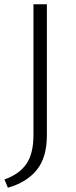

<svg xmlns="http://www.w3.org/2000/svg" viewBox="-20 -678 356 901"><path d="M137 -658H200V-44Q200 61 152.5 119.5Q105 178 17 203L1 164Q70 140 103.5 91.5Q137 43 137 -44Z"/></svg>

Font: Ysabeau Semilight
Style: Regular
Weight: 300
Designer: Christian Thalmann (Catharsis Fonts)
Version: Version 0.003